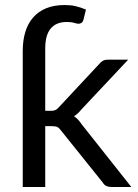

<svg xmlns="http://www.w3.org/2000/svg" viewBox="-20 -744 548 764"><path d="M160 -303H183Q193 -303 199.8 -305.8Q206.5 -308.5 214 -317L374 -488.5Q381 -497 388.8 -501.8Q396.5 -506.5 409.5 -506.5H490L303.5 -308Q290 -291 274.5 -281.5Q283.5 -275.5 290.8 -267.8Q298 -260 304.5 -250L502.5 0H423Q411.5 0 403.2 -3.8Q395 -7.5 389 -17.5L222.5 -225Q215 -235.5 207.8 -238.8Q200.5 -242 185.5 -242H160V0H70.5V-541.5Q70.5 -582.5 80.5 -616Q90.5 -649.5 111 -673.5Q131.5 -697.5 163 -710.8Q194.5 -724 237.5 -724Q261.5 -724 280.8 -719.5Q300 -715 322 -706L312.5 -667Q309.5 -656 304 -652.8Q298.5 -649.5 292 -649.5Q286 -649.5 275.2 -653Q264.5 -656.5 245.5 -656.5Q203.5 -656.5 181.8 -630.5Q160 -604.5 160 -551.5Z"/></svg>

Font: Lato
Style: Regular
Weight: 400
Designer: Lukasz Dziedzic with Adam Twardoch and Botio Nikoltchev
Foundry: tyPoland Lukasz Dziedzic
Version: Version 2.015; 2015-08-06; http://www.latofonts.com/